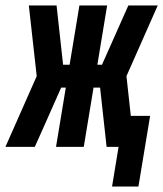

<svg xmlns="http://www.w3.org/2000/svg" viewBox="-63 -540 600 706"><path d="M349 146 373 0H329L305 -218H281L245 0H143L179 -218H162L95 -67L65 0H-43L72 -260L43 -520H145L169 -302H193L229 -520H331L295 -302H312L409 -520H517L402 -260L418 -114H489L446 146Z"/></svg>

Font: Iosevka SS18 Heavy
Style: Italic
Weight: 900
Italic angle: -9°
Monospace: yes
Designer: Belleve Invis
Foundry: Belleve Invis
Version: Version 25.1.1; ttfautohint (v1.8.4)